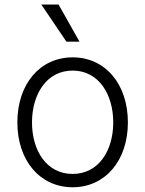

<svg xmlns="http://www.w3.org/2000/svg" viewBox="-20 -802 631 834"><path d="M295.5 11.4C436.8 11.4 535.5 -104 535.5 -270.2C535.5 -437.5 436.8 -552.9 295.5 -552.9C154.1 -552.9 55.4 -437.5 55.4 -270.2C55.4 -104 154.1 11.4 295.5 11.4ZM295.5 -46.5C182.2 -46.5 119 -148.1 119 -270.2C119 -392.4 182.2 -495.4 295.5 -495.4C408.7 -495.4 471.9 -392.4 471.9 -270.2C471.9 -148.1 408.7 -46.5 295.5 -46.5ZM268.5 -621.1H325.3L234.4 -782.3H159.4Z"/></svg>

Font: Karasuma Gothic
Style: Light
Weight: 300
Designer: Rasmus Andersson / Ryoko Nishizuka
Foundry: rsms
Version: Version 1.00